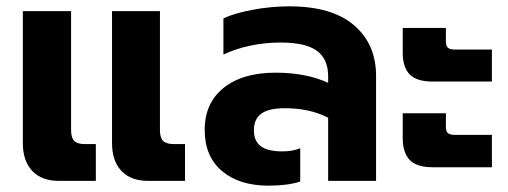

<svg xmlns="http://www.w3.org/2000/svg" viewBox="-20 -570 1602 605"><path d="M52 -119V-535H204V-160Q204 -136 214 -126Q224 -116 247 -116H282V0H166Q111 0 81.5 -31.5Q52 -63 52 -119ZM333 -119V-535H484V-160Q484 -136 494 -126Q504 -116 528 -116H563V0H447Q392 0 362.5 -31.5Q333 -63 333 -119Z M625 -161Q625 -245 684.5 -293Q744 -341 848 -341Q945 -341 1014 -309V-330Q1014 -384 978.5 -410Q943 -436 864 -436Q815 -436 768 -426Q721 -416 684 -398V-512Q717 -528 775 -539Q833 -550 892 -550Q1026 -550 1095.5 -490.5Q1165 -431 1165 -331V0H1014V-199Q956 -229 878 -229Q827 -229 803.5 -212Q780 -195 780 -159Q780 -126 801.5 -109.5Q823 -93 870 -93Q903 -93 926 -103V2Q887 15 826 15Q734 15 679.5 -31Q625 -77 625 -161Z M1249 -404V-482H1385V-439Q1385 -426 1391 -420Q1397 -414 1412 -414H1530V-313H1343Q1293 -313 1271 -335.5Q1249 -358 1249 -404ZM1249 -135V-213H1385V-170Q1385 -157 1391 -151Q1397 -145 1412 -145H1530V-43H1343Q1293 -43 1271 -66Q1249 -89 1249 -135Z"/></svg>

Font: Prompt SemiBold
Style: Regular
Weight: 600
Designer: Katatrad Team
Foundry: CadsonDemak
Version: Version 1.001